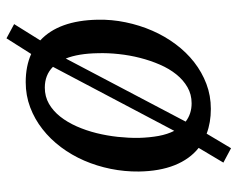

<svg xmlns="http://www.w3.org/2000/svg" viewBox="-91 -581 741 599"><g transform="rotate(90 279.5 -281.5)"><path d="M106 -36.6Q43.9 -94.2 41.5 -215.3Q40.5 -259.8 49.6 -303.2Q58.6 -346.7 75.7 -386Q92.8 -425.3 117.7 -458.7Q142.6 -492.2 173.8 -516.6Q205.1 -541 241.7 -554.9Q278.3 -568.8 319.8 -568.8Q362.3 -568.8 397 -555.7L442.4 -631.8L487.3 -607.9L441.4 -530.8Q476.6 -502.9 495.4 -455.8Q514.2 -408.7 515.1 -344.2Q515.6 -299.8 506.8 -256.3Q498 -212.9 481 -173.6Q463.9 -134.3 439 -101.1Q414.1 -67.9 382.8 -43.5Q351.6 -19 314.7 -5.1Q277.8 8.8 236.3 8.8Q186.5 8.8 148.4 -8.3L99.6 68.8L55.2 44.9ZM359.4 -490.2Q335.4 -508.8 302.2 -508.8Q274.4 -508.8 252 -495.8Q229.5 -482.9 211.9 -460.9Q194.3 -439 181.6 -409.7Q168.9 -380.4 160.6 -347.9Q152.3 -315.4 148.7 -281.5Q145 -247.6 146 -216.3Q147 -155.3 162.6 -116.2ZM188.5 -76.2Q213.9 -50.8 253.4 -50.8Q281.2 -50.8 303.7 -63.7Q326.2 -76.7 343.8 -98.9Q361.3 -121.1 374.3 -150.4Q387.2 -179.7 395.3 -212.2Q403.3 -244.6 407 -278.6Q410.6 -312.5 410.2 -343.8Q409.2 -377.9 404.1 -405.8Q398.9 -433.6 388.2 -454.6Z"/></g></svg>

Font: Merriweather
Style: Italic
Weight: 400
Italic angle: -7°
Designer: Eben Sorkin ( eben@eyebytes.com )
Foundry: Eben Sorkin ( eben@eyebytes.com )
Version: Version 1.005; ttfautohint (v0.97) -l 13 -r 13 -G 200 -x 24 